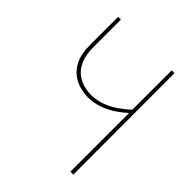

<svg xmlns="http://www.w3.org/2000/svg" viewBox="-202 -852 976 976"><g transform="rotate(45 286.0 -364.0)"><path d="M466 0V-421H465Q446 -403 415 -381.5Q384 -360 345 -345Q306 -330 261 -330Q238 -330 207.5 -337Q177 -344 148 -364.5Q119 -385 100 -424Q81 -463 81 -527V-728H101V-531Q101 -475 116.5 -439.5Q132 -404 157 -384.5Q182 -365 210 -357.5Q238 -350 262 -350Q307 -350 345.5 -365.5Q384 -381 414.5 -403.5Q445 -426 466 -445V-728H486L487 0Z"/></g></svg>

Font: Murecho Thin
Style: Regular
Weight: 100
Designer: Neil Summerour
Foundry: Positype
Version: Version 1.010